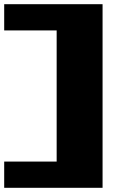

<svg xmlns="http://www.w3.org/2000/svg" viewBox="-20 -895 634 915"><path d="M0 0V-125H250V-750H0V-875H468.8V0Z"/></svg>

Font: CraftyPE
Style: Regular
Weight: 400
Designer: Erek Butcher
Foundry: Haunted Coop
Version: Version 0.018;April 4, 2024;FontCreator 15.0.0.2962 64-bit